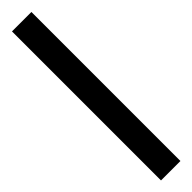

<svg xmlns="http://www.w3.org/2000/svg" viewBox="19 -1024 461 461"><g transform="rotate(45 250.0 -793.0)"><path d="M503 -760H-3V-826H503Z"/></g></svg>

Font: Noto Sans Tifinagh Azawagh
Style: Regular
Weight: 400
Designer: JamraPatel
Foundry: JamraPatel LLC
Version: Version 2.006; ttfautohint (v1.8.4.7-5d5b)